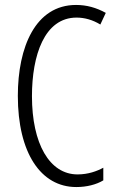

<svg xmlns="http://www.w3.org/2000/svg" viewBox="-20 -745 471 775"><path d="M289 -674C321 -674 354 -665 385 -646L407 -693C369 -714 330 -725 287 -725C123 -725 52 -555 52 -358C52 -129 144 10 288 10C330 10 369 0 397 -17V-68C371 -54 336 -41 293 -41C180 -41 109 -165 109 -357C109 -521 159 -674 289 -674Z"/></svg>

Font: Noto Sans Devanagari ExtraCondensed Light
Style: Regular
Weight: 300
Width: 2
Designer: Jelle Bosma - Monotype Design Team
Foundry: Monotype Imaging Inc.
Version: Version 2.004